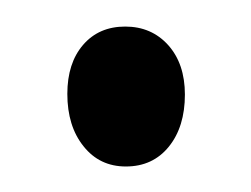

<svg xmlns="http://www.w3.org/2000/svg" viewBox="-20 -111 191 146"><path d="M120.6 -39.1Q120.6 -62.5 107.9 -76.7Q95.2 -90.8 75.2 -90.8Q55.2 -90.8 43.2 -76.9Q31.2 -63 31.2 -39.6Q31.2 -15.1 43.5 0.2Q55.7 15.6 75.7 15.6Q96.2 15.6 108.4 0.5Q120.6 -14.6 120.6 -39.1Z"/></svg>

Font: Neuton Light
Style: Regular
Weight: 300
Designer: Brian M Zick
Foundry: Brian M Zick
Version: Version 1.560